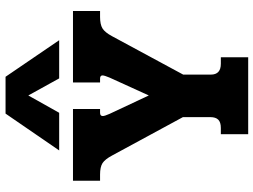

<svg xmlns="http://www.w3.org/2000/svg" viewBox="-134 -802 936 709"><g transform="rotate(-90 334.5 -448.0)"><path d="M269 -896H405L540 -698H399L336 -812L272 -698H133ZM193 -101H216Q237 -101 246.5 -110.5Q256 -120 256 -140V-241L114 -503Q100 -529 86 -538Q72 -547 44 -547H21V-647H286V-547H272Q260 -547 260 -537Q260 -530 268 -512L336 -367L402 -512Q410 -531 410 -538Q410 -547 398 -547H384V-647H648V-547H626Q598 -547 583.5 -538Q569 -529 555 -503L413 -240V-138Q413 -101 453 -101H477V0H193Z"/></g></svg>

Font: Pridi SemiBold
Style: Regular
Weight: 600
Designer: Katatrad Team
Foundry: CadsonDemak
Version: Version 1.001